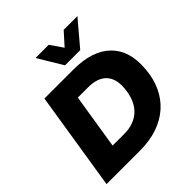

<svg xmlns="http://www.w3.org/2000/svg" viewBox="-242 -1119 1296 1296"><g transform="rotate(-45 406.0 -470.5)"><path d="M36 0 148 -705H425Q605 -705 695 -616.5Q785 -528 771 -366Q765 -281 734 -213.5Q703 -146 650 -98.5Q597 -51 523 -25.5Q449 0 355 0ZM249 -155H361Q410 -155 449 -170Q488 -185 515.5 -213Q543 -241 559 -281.5Q575 -322 579 -373Q586 -460 542.5 -505Q499 -550 410 -550H312ZM405 -765 299 -941H425L487 -851L568 -941H699L550 -765Z"/></g></svg>

Font: Nunito Sans 9pt Black
Style: Italic
Weight: 900
Italic angle: -9°
Version: Version 3.101;gftools[0.9.27]